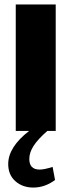

<svg xmlns="http://www.w3.org/2000/svg" viewBox="-20 -590 322 865"><path d="M112 126Q112 174 159 174Q179 174 217 162L228 221Q182 255 130 255Q82 255 49.5 226.5Q17 198 17 149Q17 73 111 0H51V-570H231V0H193Q151 37 131.5 67Q112 97 112 126Z"/></svg>

Font: Lalezar
Style: Regular
Weight: 400
Designer: Borna Izadpanah
Foundry: Borna Izadpanah
Version: Version 1.003